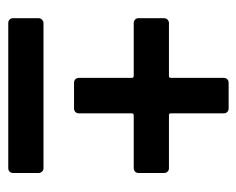

<svg xmlns="http://www.w3.org/2000/svg" viewBox="-76 -532 590 479"><g transform="rotate(90 219.5 -292.0)"><path d="M262.2 -422.9Q262.2 -418 267.1 -418H398.9Q404.3 -418 407.7 -414.6Q411.1 -411.1 411.1 -405.8V-341.8Q411.1 -336.9 407.7 -333.5Q404.3 -330.1 398.9 -330.1H267.1Q262.2 -330.1 262.2 -325.2V-192.9Q262.2 -188 258.8 -184.6Q255.4 -181.2 250 -181.2H186Q180.7 -181.2 177.2 -184.6Q173.8 -188 173.8 -192.9V-325.2Q173.8 -330.1 168.9 -330.1H37.1Q31.7 -330.1 28.3 -333.5Q24.9 -336.9 24.9 -341.8V-405.8Q24.9 -411.1 28.6 -414.6Q32.2 -418 37.1 -418H168.9Q173.8 -418 173.8 -422.9V-555.2Q173.8 -560.1 177.2 -563.5Q180.7 -566.9 186 -566.9H250Q255.4 -566.9 258.8 -563.5Q262.2 -560.1 262.2 -555.2ZM37.1 -17.1Q31.7 -17.1 28.3 -20.5Q24.9 -23.9 24.9 -28.8V-92.8Q24.9 -97.7 28.6 -101.3Q32.2 -105 37.1 -105H398.9Q404.3 -105 407.7 -101.3Q411.1 -97.7 411.1 -92.8V-28.8Q411.1 -23.9 407.7 -20.5Q404.3 -17.1 398.9 -17.1Z"/></g></svg>

Font: Barlow Condensed SemiBold
Style: Regular
Weight: 600
Width: 3
Designer: Jeremy Tribby
Foundry: Tribby Type
Version: Version 1.422;hotconv 1.0.109;makeotfexe 2.5.65596